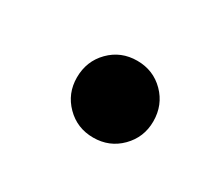

<svg xmlns="http://www.w3.org/2000/svg" viewBox="-46 -475 362 317"><g transform="rotate(30 135.5 -317.0)"><path d="M146 -243.2Q115.2 -243.2 94.2 -264.4Q73.2 -285.6 73.2 -315.9Q73.2 -347.2 94.2 -368.4Q115.2 -389.6 146 -389.6Q176.8 -389.6 197.8 -368.4Q218.8 -347.2 218.8 -315.9Q218.8 -285.6 197.8 -264.4Q176.8 -243.2 146 -243.2Z"/></g></svg>

Font: Schibsted Grotesk
Style: Italic
Weight: 400
Italic angle: -12°
Designer: Bakken & Baeck AS, Henrik Kongsvoll
Foundry: Schibsted ASA
Version: Version 1.100; ttfautohint (v1.8.4.7-5d5b);gftools[0.9.25]